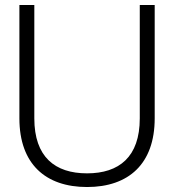

<svg xmlns="http://www.w3.org/2000/svg" viewBox="-20 -740 700 772"><path d="M330 12C497 12 602 -81 602 -264V-720H542V-264C542 -109 459 -43 330 -43C201 -43 118 -109 118 -264V-720H58V-264C58 -81 163 12 330 12Z"/></svg>

Font: Aspekta 250
Style: Regular
Weight: 250
Designer: Ivo Dolenc
Version: Version 2.000